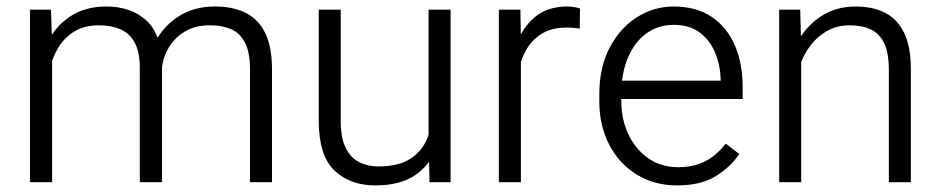

<svg xmlns="http://www.w3.org/2000/svg" viewBox="-20 -558 2882 588"><path d="M139.6 0H71.8V-528.3H136.2L139.6 -420.4ZM94.2 -304.7Q97.2 -369.6 122.3 -422.6Q147.5 -475.6 193.6 -506.8Q239.7 -538.1 305.7 -538.1Q381.8 -538.1 429 -494.6Q476.1 -451.2 476.1 -352.1V0H408.2V-349.1Q408.2 -398.4 392.6 -427.2Q377 -456.1 348.9 -468.3Q320.8 -480.5 283.7 -480.5Q240.7 -480.5 210.9 -463.4Q181.2 -446.3 162.6 -418.5Q144 -390.6 135.5 -357.9Q127 -325.2 126.5 -293.9ZM429.7 -335Q432.6 -387.7 458 -434.1Q483.4 -480.5 529.3 -509.3Q575.2 -538.1 638.7 -538.1Q694.3 -538.1 733.4 -518.1Q772.5 -498 792.7 -455.8Q813 -413.6 813 -345.2V0H745.6V-345.7Q745.6 -398.4 730 -428Q714.4 -457.5 686.3 -469.2Q658.2 -481 621.1 -480.5Q585.4 -480.5 558.3 -467.8Q531.2 -455.1 513.2 -434.6Q495.1 -414.1 485.6 -389.6Q476.1 -365.2 475.1 -340.8Z M1292.5 -528.3H1359.9V0H1295.4L1292.5 -122.1ZM1337.4 -224.6Q1337.4 -157.2 1316.7 -104.2Q1295.9 -51.3 1250.2 -20.8Q1204.6 9.8 1129.4 9.8Q1051.8 9.8 1003.9 -36.1Q956.1 -82 956.1 -189.5V-528.3H1023.4V-188.5Q1023.4 -134.8 1039.3 -104Q1055.2 -73.2 1081.3 -60.8Q1107.4 -48.3 1138.2 -48.3Q1201.2 -48.3 1237.5 -72.3Q1273.9 -96.2 1289.3 -136.5Q1304.7 -176.8 1304.7 -223.6Z M1575.2 0H1507.8V-528.3H1573.7L1575.2 -441.9ZM1755.4 -470.2Q1744.6 -472.2 1735.4 -472.9Q1726.1 -473.6 1714.4 -473.6Q1666.5 -473.6 1634 -451.4Q1601.6 -429.2 1584.2 -391.1Q1566.9 -353 1564.5 -305.7L1541.5 -295.9Q1541.5 -363.8 1560.3 -418.5Q1579.1 -473.1 1617.9 -505.6Q1656.7 -538.1 1717.3 -538.1Q1727.5 -538.1 1739.3 -536.1Q1751 -534.2 1756.3 -531.7Z M2053.7 9.8Q1983.9 9.8 1929.9 -23.4Q1876 -56.6 1845.7 -115Q1815.4 -173.3 1815.4 -248V-269.5Q1815.4 -352.1 1847.2 -412.4Q1878.9 -472.7 1930.9 -505.4Q1982.9 -538.1 2043 -538.1Q2112.8 -538.1 2159.9 -506.1Q2207 -474.1 2230.7 -418.7Q2254.4 -363.3 2254.4 -292V-254.9H1856V-311H2187V-317.4Q2185.5 -359.4 2169.9 -397Q2154.3 -434.6 2123 -458.3Q2091.8 -481.9 2043 -481.9Q1995.6 -481.9 1959.5 -455.6Q1923.3 -429.2 1903.1 -381.3Q1882.8 -333.5 1882.8 -269.5V-248Q1882.8 -192.4 1904.5 -146.5Q1926.3 -100.6 1965.6 -73.2Q2004.9 -45.9 2057.1 -45.9Q2104 -45.9 2139.4 -64Q2174.8 -82 2202.6 -118.2L2244.1 -86.4Q2218.8 -47.9 2172.9 -19Q2127 9.8 2053.7 9.8Z M2433.6 0H2366.2V-528.3H2430.7L2433.6 -415.5ZM2389.2 -304.7Q2392.1 -369.6 2418.9 -422.6Q2445.8 -475.6 2492.4 -506.8Q2539.1 -538.1 2600.6 -538.1Q2653.3 -538.1 2691.2 -518.6Q2729 -499 2749.3 -456.5Q2769.5 -414.1 2769.5 -344.7V0H2702.1V-345.2Q2702.1 -396 2687.7 -425.8Q2673.3 -455.6 2646.7 -468Q2620.1 -480.5 2583 -480.5Q2543.5 -480.5 2513.2 -463.4Q2482.9 -446.3 2461.9 -418.5Q2440.9 -390.6 2429.9 -357.9Q2418.9 -325.2 2418.5 -293.9Z"/></svg>

Font: Heebo Light
Style: Regular
Weight: 300
Designer: Oded Ezer
Foundry: Ezer Type House
Version: Version 3.100